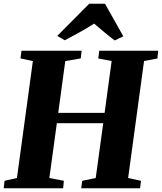

<svg xmlns="http://www.w3.org/2000/svg" viewBox="-29 -1017 874 1037"><path d="M-9 0 -4.5 -40.5 62.5 -55.5 148.5 -687 81.5 -701.5 87 -743H412L407 -701.5L323.5 -687L285.5 -407.5H536L574 -687.5L502 -701L507 -743H825.5L821 -701L749 -687.5L663 -55.5L732.5 -40.5L727.5 0H409.5L415 -40.5L488 -55.5L528.5 -351.5H278L237.5 -55.5L316 -40.5L312 0ZM280 -823 453 -997H538L637 -821L590.5 -798.5Q561.5 -820.5 533.5 -843.8Q505.5 -867 479.5 -889.5Q442 -865.5 401 -842.8Q360 -820 321 -799.5Z"/></svg>

Font: Merriweather 60pt Black
Style: Italic
Weight: 900
Italic angle: -7.8°
Version: Version 2.101